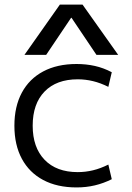

<svg xmlns="http://www.w3.org/2000/svg" viewBox="-20 -810 577 840"><path d="M315 10Q230 10 169 -22.5Q108 -55 75.5 -115.5Q43 -176 43 -260Q43 -344 75.5 -404.5Q108 -465 169 -497.5Q230 -530 315 -530Q357 -530 395 -521.5Q433 -513 469 -494L454 -430Q420 -447 387 -455Q354 -463 320 -463Q227 -463 175 -409.5Q123 -356 123 -260Q123 -165 175 -111Q227 -57 320 -57Q354 -57 387 -65Q420 -73 454 -90L469 -26Q433 -8 395 1Q357 10 315 10ZM87 -570 242 -790H341L497 -570H402L293 -732H291L182 -570Z"/></svg>

Font: M PLUS 2
Style: Regular
Weight: 400
Designer: Coji Morishita
Foundry: UNDERFOREST DESIGN
Version: Version 1.001